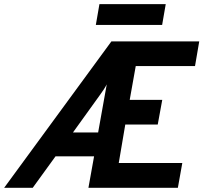

<svg xmlns="http://www.w3.org/2000/svg" viewBox="-52 -898 973 918"><path d="M-32.2 0 480.6 -700H900.6L880.4 -582H597L568.2 -420.6H723.8L702.2 -302.6H547L515.8 -118.6H819.6L798.4 0H370.8L397.8 -150.4H213.4L104.4 0ZM296.8 -264.6H417.2L458.4 -494.6Q452.2 -482.6 443.7 -469.6Q435.2 -456.5 425.2 -443ZM406.2 -778.8 423.4 -878.2H740.4L723.2 -778.8Z"/></svg>

Font: Overpass
Style: Italic
Weight: 400
Italic angle: -10°
Designer: Delve Withrington, Dave Bailey, Thomas Jockin
Foundry: Delve Fonts LLC
Version: Version 4.000